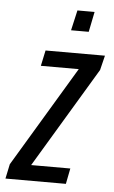

<svg xmlns="http://www.w3.org/2000/svg" viewBox="-76 -711 445 747"><g transform="rotate(5 146.0 -338.0)"><path d="M-26 0 -14 -57 221 -449H73L86 -510H318L304 -453L69 -61H222L210 0ZM178 -597 196 -676H263L247 -597Z"/></g></svg>

Font: Saira Ultra Condensed Medium
Style: Italic
Weight: 500
Width: 1
Italic angle: -12°
Designer: Hector Gatti with collaboration of the Omnibus-Type team
Foundry: Omnibus-Type
Version: Version 1.001; ttfautohint (v1.8)